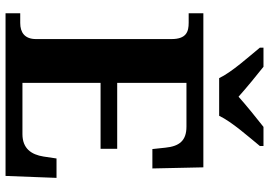

<svg xmlns="http://www.w3.org/2000/svg" viewBox="-159 -812 971 693"><g transform="rotate(90 326.5 -465.5)"><path d="M262 -771H398C419 -816 476 -880 507 -918V-931H438C410 -909 359 -868 329 -841C299 -868 249 -909 221 -931H152V-918C183 -880 241 -816 262 -771ZM28 0H615L622 -184H552L545 -137C538 -93 516 -61 464 -61H279V-343H517V-403H279V-653H437C489 -653 508 -626 513 -577L518 -530H588L584 -714H28V-661H62C94 -661 121 -653 121 -599V-110C121 -69 97 -53 63 -53H28Z"/></g></svg>

Font: Noto Serif Georgian Bold
Style: Regular
Weight: 700
Designer: Monotype Design Team, Akaki Razmadze
Foundry: Google LLC
Version: Version 2.003